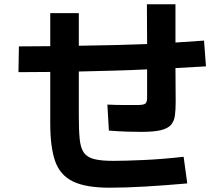

<svg xmlns="http://www.w3.org/2000/svg" viewBox="-20 -821 1040 894"><path d="M66 -485 68 -605Q104 -605 140.5 -605.5Q177 -606 214 -606V-760H347V-608Q426 -609 505.5 -611Q585 -613 665 -616L664 -801H797V-623Q865 -627 930 -632L939 -512Q869 -508 797 -504L798 -347Q798 -310 794.5 -283.5Q791 -257 776.5 -240Q762 -223 729.5 -215Q697 -207 639 -207Q612 -207 573.5 -208Q535 -209 487 -213L480 -334Q524 -332 561 -332Q598 -332 619 -332Q647 -332 656 -338Q665 -344 665 -366V-498Q585 -494 505.5 -492Q426 -490 347 -488V-281Q347 -215 351 -174Q355 -133 370 -111Q385 -89 417.5 -80.5Q450 -72 507 -72Q562 -72 650.5 -76Q739 -80 835 -91L852 33Q752 42 658 47.5Q564 53 490 53Q380 53 320 24Q260 -5 237 -70Q214 -135 214 -245V-486Q141 -485 66 -485Z"/></svg>

Font: Murecho SemiBold
Style: Regular
Weight: 600
Designer: Neil Summerour
Foundry: Positype
Version: Version 1.010; ttfautohint (v1.8.3)